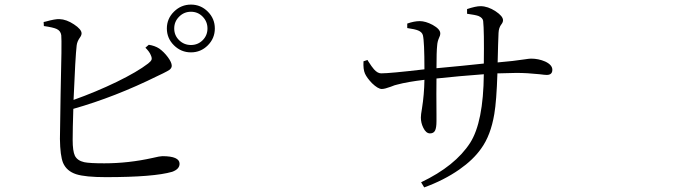

<svg xmlns="http://www.w3.org/2000/svg" viewBox="-20 -776 3040 840"><path d="M443.4 -1Q353.5 -1 313.5 -13.7Q271.5 -27.3 255.9 -63.5Q243.2 -94.7 242.2 -168Q242.2 -204.1 245.1 -361.3Q251 -595.7 248 -622.1Q245.1 -641.6 227.5 -649.4Q212.9 -656.2 171.9 -662.1L170.9 -679.7Q173.8 -680.7 179.7 -681.6Q221.7 -693.4 240.2 -692.4Q270.5 -691.4 303.7 -669.4Q336.9 -647.5 336.9 -629.9Q336.9 -621.1 328.1 -609.4Q317.4 -593.8 315.4 -577.1Q309.6 -527.3 301.8 -338.9Q400.4 -374 491.2 -418Q581.1 -461.9 627.9 -498Q640.6 -507.8 643.1 -515.1Q645.5 -522.5 639.6 -535.2Q633.8 -549.8 616.2 -567.4L630.9 -580.1Q657.2 -576.2 676.8 -563.5Q697.3 -548.8 714.4 -525.9Q731.4 -502.9 731.4 -488.3Q731.4 -478.5 721.7 -470.7Q714.8 -465.8 693.4 -455.1Q677.7 -448.2 668.9 -443.4Q483.4 -351.6 300.8 -299.8Q297.9 -211.9 297.9 -164.1Q297.9 -115.2 307.6 -94.7Q318.4 -73.2 348.6 -66.4Q372.1 -61.5 436.5 -61.5Q542 -61.5 647.5 -85Q679.7 -92.8 690.4 -92.8Q765.6 -92.8 765.6 -59.6Q765.6 -36.1 733.4 -24.4Q653.3 -1 443.4 -1ZM815.4 -546.9Q772.5 -546.9 741.2 -577.6Q710 -608.4 710 -651.4Q710 -694.3 741.2 -725.1Q772.5 -755.9 815.4 -755.9Q858.4 -755.9 889.2 -725.1Q919.9 -694.3 919.9 -651.4Q919.9 -608.4 889.2 -577.6Q858.4 -546.9 815.4 -546.9ZM815.4 -724.6Q785.2 -724.6 763.7 -703.1Q742.2 -681.6 742.2 -651.4Q742.2 -621.1 763.7 -600.1Q785.2 -579.1 815.4 -579.1Q845.7 -579.1 866.7 -600.1Q887.7 -621.1 887.7 -651.4Q887.7 -681.6 866.7 -703.1Q845.7 -724.6 815.4 -724.6Z M1835.9 43.9 1822.3 21.5Q1971.7 -49.8 2037.1 -151.4Q2094.7 -242.2 2096.7 -451.2Q1990.2 -443.4 1889.6 -432.6Q1888.7 -374 1889.6 -277.3Q1889.6 -252.9 1889.6 -246.1Q1889.6 -216.8 1883.3 -204.6Q1877 -192.4 1861.3 -192.4Q1843.8 -192.4 1832 -216.8Q1821.3 -238.3 1821.3 -261.7Q1821.3 -274.4 1826.2 -301.8Q1835.9 -362.3 1836.9 -426.8Q1762.7 -418 1718.8 -406.2Q1708 -404.3 1689.5 -396.5Q1663.1 -386.7 1650.4 -386.7Q1633.8 -386.7 1607.4 -412.1Q1585 -435.5 1576.7 -454.1Q1568.4 -472.7 1570.3 -507.8L1587.9 -513.7Q1588.9 -512.7 1589.8 -509.8Q1607.4 -482.4 1616.2 -472.7Q1631.8 -455.1 1647.5 -455.1Q1686.5 -455.1 1836.9 -472.7Q1836.9 -594.7 1830.1 -622.1Q1826.2 -635.7 1809.6 -642.6Q1795.9 -648.4 1761.7 -653.3V-672.9Q1792 -683.6 1816.4 -683.6Q1841.8 -683.6 1873 -667Q1906.2 -648.4 1906.2 -629.9Q1906.2 -620.1 1900.4 -609.4Q1893.6 -593.8 1892.6 -577.1Q1889.6 -550.8 1889.6 -477.5Q2007.8 -488.3 2096.7 -498Q2098.6 -640.6 2093.8 -684.6Q2091.8 -698.2 2073.2 -706.1Q2059.6 -710.9 2023.4 -715.8V-736.3Q2061.5 -749 2082 -749Q2114.3 -749 2148.4 -726.6Q2180.7 -705.1 2180.7 -687.5Q2180.7 -678.7 2173.8 -669.9Q2162.1 -655.3 2161.1 -631.8Q2161.1 -616.2 2159.2 -580.1Q2158.2 -527.3 2157.2 -502.9Q2227.5 -508.8 2277.3 -516.6Q2294.9 -519.5 2303.7 -519.5Q2335.9 -519.5 2365.2 -506.8Q2396.5 -492.2 2396.5 -470.7Q2396.5 -448.2 2372.1 -448.2Q2363.3 -448.2 2340.8 -451.2Q2286.1 -457 2239.3 -457Q2216.8 -457 2162.1 -455.1Q2158.2 -455.1 2156.2 -455.1Q2152.3 -334 2142.6 -277.3Q2127 -183.6 2085 -126Q2050.8 -77.1 1989.3 -34.2Q1921.9 12.7 1835.9 43.9Z"/></svg>

Font: Bpmf Zihi Box R
Style: R
Weight: 400
Foundry: But Ko
Version: Version 1.320